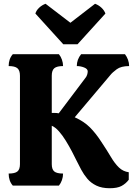

<svg xmlns="http://www.w3.org/2000/svg" viewBox="-20 -986 706 1020"><path d="M563 14Q521 14 492 0Q463 -14 444 -36.5Q425 -59 411.5 -84.5Q398 -110 387 -132Q377 -153 362 -181.5Q347 -210 329.5 -238.5Q312 -267 293 -288.5Q274 -310 255 -318V-114Q255 -86 268.5 -75Q282 -64 315 -64Q315 -46 309 -29Q303 -12 293 0H48Q26 -25 26 -64Q59 -64 72.5 -75Q86 -86 86 -114V-584Q86 -612 72.5 -623.5Q59 -635 26 -635Q26 -673 48 -698H293Q303 -686 309 -669Q315 -652 315 -635Q282 -635 268.5 -623.5Q255 -612 255 -584V-386Q262 -386 272 -386Q282 -386 292 -384L433 -571Q440 -579 443 -589Q446 -599 446 -607Q446 -620 427 -627.5Q408 -635 388 -635Q388 -670 411 -698H644Q654 -685 660 -668.5Q666 -652 666 -635Q623 -635 600 -618Q577 -601 566 -587L377 -363Q426 -341 457.5 -309.5Q489 -278 518 -233Q548 -188 569 -152.5Q590 -117 612 -96Q634 -75 664 -71V-31Q648 -10 625.5 2Q603 14 563 14ZM316 -751 168 -914Q173 -931 188 -945Q203 -959 222 -966L354 -865L485 -966Q504 -959 519 -945Q534 -931 540 -914L392 -751Z"/></svg>

Font: Calistoga
Style: Regular
Weight: 400
Designer: Yvonne Schuttler, Eben Sorkin
Foundry: www.sorkintype.com
Version: Version 1.010; ttfautohint (v1.8.4.7-5d5b)